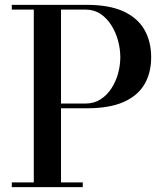

<svg xmlns="http://www.w3.org/2000/svg" viewBox="-20 -770 692 790"><path d="M338 -750Q429.5 -750 487.8 -723.2Q546 -696.5 574 -648Q602 -599.5 602 -534.5Q602 -469.5 574 -422.5Q546 -375.5 487.8 -350Q429.5 -324.5 338 -324.5H231V-19.5H320.5V0H28.5V-19.5H119V-730.5H28.5V-750ZM231 -344H332Q367 -344 393.5 -361Q420 -378 438.2 -406Q456.5 -434 465.8 -467.5Q475 -501 475 -534.5Q475 -568 465.8 -602.5Q456.5 -637 438.2 -666Q420 -695 393.5 -712.8Q367 -730.5 332 -730.5H231Z"/></svg>

Font: Bodoni Moda Medium
Style: Regular
Weight: 500
Designer: Owen Earl
Foundry: indestructible type
Version: Version 2.005